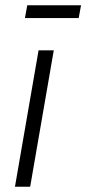

<svg xmlns="http://www.w3.org/2000/svg" viewBox="-20 -712 329 732"><path d="M37 0H95L185 -520H127ZM75 -643H280L289 -692H84Z"/></svg>

Font: Fixel Text 20240404 Light
Style: Italic
Weight: 300
Width: 4
Italic angle: -10°
Designer: AlfaBravo + MacPaw
Foundry: Kyrylo Tkachov, Marchela Mozhyna, Serhii Makarenko, Maria Weinstein, Zakhar Kryvoshyya
Version: Version 1.211;Glyphs 3.2 (3225)